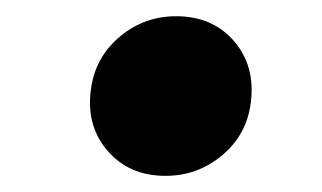

<svg xmlns="http://www.w3.org/2000/svg" viewBox="-20 -464 401 239"><path d="M186 -245.1Q140.1 -245.1 113 -277.3Q85.9 -309.6 93.8 -356.9Q100.1 -394.5 130.1 -419.2Q160.2 -443.8 199.2 -443.8Q245.6 -443.8 272.5 -411.4Q299.3 -378.9 291.5 -331.5Q285.2 -293.9 255.1 -269.5Q225.1 -245.1 186 -245.1Z"/></svg>

Font: Inter 16pt Black
Style: Italic
Weight: 900
Italic angle: -9.3988°
Version: Version 4.001;git-66647c0bb